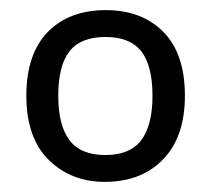

<svg xmlns="http://www.w3.org/2000/svg" viewBox="-20 -742 416 379"><path d="M345 -553Q345 -472 302 -427.5Q259 -383 187 -383Q120 -383 76 -426.5Q32 -470 32 -553Q32 -635 74 -678.5Q116 -722 189 -722Q260 -722 302.5 -679Q345 -636 345 -553ZM95 -553Q95 -495 117 -465.5Q139 -436 188 -436Q237 -436 259 -465.5Q281 -495 281 -553Q281 -612 259 -640.5Q237 -669 188 -669Q139 -669 117 -640.5Q95 -612 95 -553Z"/></svg>

Font: Noto Sans Takri
Style: Regular
Weight: 400
Designer: Monotype Design Team
Foundry: Monotype Imaging Inc.
Version: Version 2.003; ttfautohint (v1.8.4.7-5d5b)